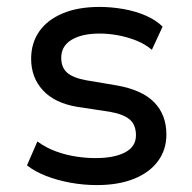

<svg xmlns="http://www.w3.org/2000/svg" viewBox="-20 -526 554 555"><path d="M260 9Q221 9 183 2Q145 -5 113 -17.5Q81 -30 58 -48L88 -117Q113 -99 141.5 -88.5Q170 -78 199.5 -73.5Q229 -69 256 -69Q310 -69 341.5 -85.5Q373 -102 373 -135Q373 -165 355 -180.5Q337 -196 297 -203L204 -217Q138 -228 104 -265Q70 -302 70 -356Q70 -401 93 -434.5Q116 -468 160.5 -487Q205 -506 268 -506Q301 -506 336 -500Q371 -494 401 -481Q431 -468 450 -449L419 -382Q399 -399 373.5 -409Q348 -419 321 -424Q294 -429 268 -429Q217 -429 187 -411Q157 -393 157 -359Q157 -331 174 -316Q191 -301 229 -294L318 -279Q391 -266 426 -230Q461 -194 461 -137Q461 -93 436.5 -60Q412 -27 367 -9Q322 9 260 9Z"/></svg>

Font: Nunito Sans 7pt SemiCondensed Medium
Style: Regular
Weight: 500
Width: 4
Designer: Vernon Adams
Foundry: Vernon Adams
Version: Version 3.101;gftools[0.9.27]